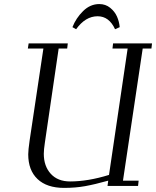

<svg xmlns="http://www.w3.org/2000/svg" viewBox="-20 -916 769 946"><path d="M117.2 -676.8 121.1 -702.1H314L311 -676.8H269L201.2 -213.9Q195.8 -178.2 195.8 -158.2Q195.8 -97.2 230.2 -59.6Q264.6 -22 325.2 -22Q413.1 -22 517.1 -54.2L608.9 -676.8H534.2L537.1 -702.1H729L726.1 -676.8H683.1L585.9 -25.9H663.1L660.2 0H509.8L513.2 -25.9Q446.8 -7.3 399.2 1.2Q351.6 9.8 295.9 9.8Q210.9 9.8 165 -33.7Q119.1 -77.1 119.1 -155.8Q119.1 -176.3 126 -224.1L193.8 -676.8ZM336.9 -782.2Q354.5 -827.1 389.6 -861.6Q424.8 -896 469.2 -896Q500 -896 522.7 -877.7Q545.4 -859.4 556.4 -834.5Q567.4 -809.6 569.8 -782.2L546.9 -772Q517.6 -835.9 460.9 -835.9Q400.9 -835.9 355 -772Z"/></svg>

Font: Dehuti
Style: Italic
Weight: 400
Version: Version 1.2